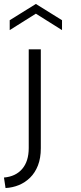

<svg xmlns="http://www.w3.org/2000/svg" viewBox="-54 -749 408 969"><path d="M91 -2Q91 65 58 103.5Q25 142 -34 147L-26 200Q10 198 41.5 185Q73 172 98 147.5Q123 123 137.5 86Q152 49 152 -1V-500H91ZM259 -597 127 -680 -5 -597V-647L127 -729L259 -647Z"/></svg>

Font: Albert Sans Light
Style: Regular
Weight: 300
Designer: Andreas Rasmussen
Foundry: a.Foundry
Version: Version 1.025